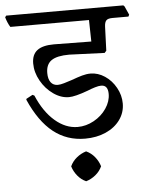

<svg xmlns="http://www.w3.org/2000/svg" viewBox="-74 -620 651 844"><g transform="rotate(-5 252.0 -198.0)"><path d="M143 -309Q143 -282 154 -267.5Q165 -253 185 -253Q196 -253 213 -258Q230 -263 248 -269Q275 -279 294.5 -284.5Q314 -290 332 -290Q365 -290 395 -270Q425 -250 443.5 -216.5Q462 -183 462 -147Q462 -107 439 -75Q416 -43 375.5 -25Q335 -7 284 -7Q204 -7 144 -54.5Q84 -102 41 -200L42 -204L70 -219L78 -215Q109 -142 156 -101.5Q203 -61 256 -61Q293 -61 327.5 -80Q362 -99 383 -130Q404 -161 404 -194Q404 -233 374 -233Q363 -233 346.5 -228Q330 -223 313 -216Q256 -195 229 -195Q194 -195 160.5 -218.5Q127 -242 106 -279.5Q85 -317 85 -356Q85 -395 109 -413.5Q133 -432 183 -432L348 -430L346 -525H-1Q-12 -542 -20 -569L-15 -576H502L507 -571L524 -533L520 -525H450Q430 -525 422.5 -517.5Q415 -510 414 -491L410 -384L402 -375L246 -381Q192 -381 167.5 -364Q143 -347 143 -309ZM343 120Q333 142 314 157.5Q295 173 272 180Q250 170 234.5 151Q219 132 212 109Q222 87 241 71.5Q260 56 283 49Q305 59 320.5 78Q336 97 343 120Z"/></g></svg>

Font: Sahitya
Style: Regular
Weight: 400
Designer: Juan Pablo del Peral
Foundry: Juan Pablo del Peral (http://www.huertatipografica.com)
Version: Version 1.001;PS 001.000;hotconv 1.0.70;makeotf.lib2.5.58329